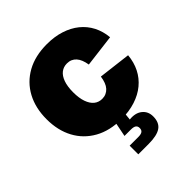

<svg xmlns="http://www.w3.org/2000/svg" viewBox="-206 -678 1013 1013"><g transform="rotate(-45 300.0 -172.0)"><path d="M310.1 10.3Q222.2 10.3 159.2 -24.9Q96.2 -60.1 62.5 -122.8Q28.8 -185.5 28.8 -269Q28.8 -352.5 62.5 -415.3Q96.2 -478 159.2 -513.2Q222.2 -548.3 310.1 -548.3Q366.7 -548.3 412.8 -533.4Q459 -518.6 493.2 -491Q527.3 -463.4 547.4 -424.6Q567.4 -385.7 571.8 -337.9L390.6 -315.4Q387.2 -336.4 380.9 -352.3Q374.5 -368.2 364.7 -379.2Q355 -390.1 342 -395.8Q329.1 -401.4 313 -401.4Q287.1 -401.4 268.3 -386.7Q249.5 -372.1 239 -342.8Q228.5 -313.5 228.5 -270Q228.5 -227.1 239 -197.3Q249.5 -167.5 268.3 -152.3Q287.1 -137.2 313 -137.2Q329.1 -137.2 342 -143.1Q355 -148.9 365 -159.9Q375 -170.9 381.3 -187.5Q387.7 -204.1 390.6 -225.6L571.8 -203.6Q567.4 -154.8 547.6 -115.5Q527.8 -76.2 493.9 -48.1Q460 -20 413.3 -4.9Q366.7 10.3 310.1 10.3ZM240.2 204.1V139.6H304.7Q325.2 139.6 334.5 132.8Q343.8 126 343.8 111.3Q343.8 97.2 334.5 90.6Q325.2 84 304.7 84H257.3L277.8 -19.5H342.8V0L338.4 42.5Q383.3 37.6 410.4 59.1Q437.5 80.6 437.5 118.2Q437.5 164.1 408.7 184.1Q379.9 204.1 317.4 204.1Z"/></g></svg>

Font: Inter 17pt Black
Style: Regular
Weight: 900
Version: Version 4.001;git-66647c0bb